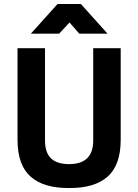

<svg xmlns="http://www.w3.org/2000/svg" viewBox="-20 -934 694 964"><path d="M135 -765H277L329 -821L378 -765H520L386 -914H269ZM206 -229V-692H68V-232Q68 -105 134 -47Q199 11 327 10Q455 11 520 -47Q586 -105 586 -232V-692H448V-229Q448 -169 418 -140Q388 -110 327 -110Q266 -110 236 -139Q206 -168 206 -229Z"/></svg>

Font: RazerF5
Style: Bold
Weight: 700
Foundry: Razer Inc.
Version: Version 1.000;PS 001.001;hotconv 1.0.56